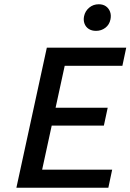

<svg xmlns="http://www.w3.org/2000/svg" viewBox="-20 -882 613 902"><path d="M489 0H57L200 -658H573L555 -573H284L178 -85H507ZM152 -292 170 -376H486L468 -292ZM431 -737Q411 -737 397 -746Q383 -755 377 -771Q371 -787 375 -806Q380 -830 399 -846Q418 -862 444 -862Q464 -862 477.5 -852.5Q491 -843 497 -827Q503 -811 499 -791Q494 -766 475 -751.5Q456 -737 431 -737Z"/></svg>

Font: Ysabeau Office SemiBold
Style: Italic
Weight: 600
Italic angle: -12°
Designer: Christian Thalmann (Catharsis Fonts)
Version: Version 2.001;gftools[0.9.30]; featfreeze: tnum,lnum,ss02